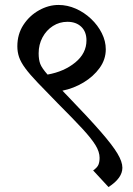

<svg xmlns="http://www.w3.org/2000/svg" viewBox="-20 -618 535 775"><path d="M418 137 356 70Q373 58 377.5 46.5Q382 35 382 19Q382 -5 365.5 -32Q349 -59 312.5 -98.5Q276 -138 215 -199Q165 -250 132.5 -284Q100 -318 82 -342.5Q64 -367 57 -387.5Q50 -408 50 -431Q50 -480 74.5 -517.5Q99 -555 137.5 -576.5Q176 -598 216 -598Q252 -598 286 -583Q320 -568 347.5 -542Q375 -516 391 -484Q407 -452 407 -419Q407 -378 382 -343.5Q357 -309 317 -285Q277 -261 232 -252Q238 -246 244 -239.5Q250 -233 257 -226Q339 -141 386.5 -86.5Q434 -32 454 1.5Q474 35 474 59Q474 101 418 137ZM172 -317Q239 -329 284 -366Q329 -403 329 -455Q329 -490 308 -510Q287 -530 252 -530Q220 -530 193.5 -513Q167 -496 151.5 -467Q136 -438 136 -403Q136 -377 142.5 -360Q149 -343 172 -317Z"/></svg>

Font: Tiro Devanagari Sanskrit
Style: Regular
Weight: 400
Designer: Devanagari: John Hudson & Fiona Ross. Latin: John Hudson.
Foundry: Tiro Typeworks Ltd.
Version: Version 1.52